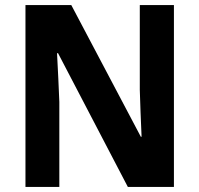

<svg xmlns="http://www.w3.org/2000/svg" viewBox="-20 -734 783 754"><path d="M663 0H482L208 -525H204Q207 -473 209 -425.5Q211 -378 213 -334V0H80V-714H260L533 -197H536Q534 -246 532 -292Q530 -338 529 -381V-714H663Z"/></svg>

Font: Noto Sans Ethiopic SemiCondensed
Style: Bold
Weight: 700
Width: 4
Designer: Monotype Design Team
Foundry: Monotype Imaging Inc.
Version: Version 2.102; ttfautohint (v1.8.4.7-5d5b)